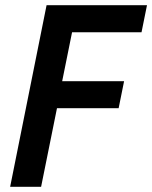

<svg xmlns="http://www.w3.org/2000/svg" viewBox="-20 -718 585 738"><path d="M19 0 159 -698H545L524 -594H257L219 -406H457L436 -302H199L138 0Z"/></svg>

Font: IBM Plex Sans Condensed SemiBold
Style: Italic
Weight: 600
Width: 3
Italic angle: -11°
Designer: Mike Abbink, Paul van der Laan, Pieter van Rosmalen
Foundry: Bold Monday
Version: Version 1.3